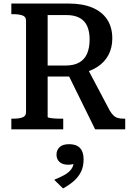

<svg xmlns="http://www.w3.org/2000/svg" viewBox="-20 -730 752 1084"><path d="M359 -321 517 0H687V-60H678Q661 -60 647 -63.5Q633 -67 622 -77Q611 -87 600 -105L472 -347ZM249 -70V-645H355Q399 -645 428.5 -629.5Q458 -614 472 -583Q486 -552 486 -507Q486 -461 472 -428Q458 -395 428 -377.5Q398 -360 350 -360H230V-298H377Q386 -299 394 -301Q402 -303 410.5 -306Q419 -309 428 -313Q487 -325 528.5 -351.5Q570 -378 592 -419Q614 -460 614 -513Q614 -576 585 -620Q556 -664 501 -687Q446 -710 367 -710H44V-650H55Q86 -650 106.5 -643Q127 -636 127 -614V-96Q127 -74 106.5 -67Q86 -60 55 -60H44V0H337V-60H322Q309 -60 296 -60.5Q283 -61 272.5 -62.5Q262 -64 255.5 -65.5Q249 -67 249 -70ZM336 334 286 285Q318 272 342.5 258.5Q367 245 381.5 226.5Q396 208 396 183L410 190Q401 195 389 197.5Q377 200 366 200Q333 200 316 184.5Q299 169 299 143Q299 117 316.5 100.5Q334 84 371 84Q411 84 431.5 105.5Q452 127 452 169Q452 210 437.5 239.5Q423 269 397.5 291.5Q372 314 336 334Z"/></svg>

Font: Roboto Serif SemiCondensed Medium
Style: Regular
Weight: 500
Width: 4
Designer: Greg Gazdowicz
Foundry: Commercial Type
Version: Version 1.007